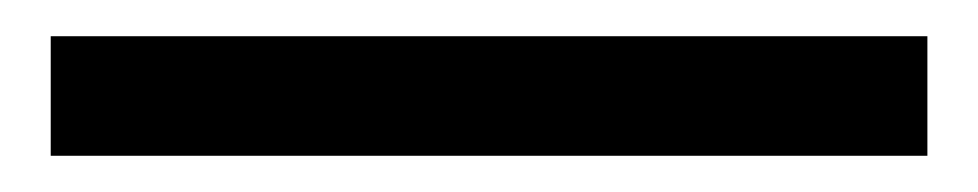

<svg xmlns="http://www.w3.org/2000/svg" viewBox="-20 -20 540 106"><path d="M8 66V0H492V66Z"/></svg>

Font: Nunito Sans 6pt
Style: Regular
Weight: 400
Version: Version 3.101;gftools[0.9.27]